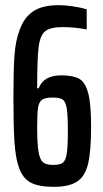

<svg xmlns="http://www.w3.org/2000/svg" viewBox="-20 -716 399 744"><path d="M53 -68Q40 -105 36 -166Q32 -227 32 -340Q32 -443 36 -500.5Q40 -558 56 -600Q73 -648 108.5 -672Q144 -696 207 -696Q232 -696 262.5 -691.5Q293 -687 316 -680V-602Q267 -611 223 -611Q174 -611 154.5 -594.5Q135 -578 129.5 -532.5Q124 -487 124 -374H130Q149 -424 217 -424Q263 -424 286.5 -411Q310 -398 321.5 -356Q333 -314 333 -225Q333 -131 321.5 -82Q310 -33 279 -12.5Q248 8 188 8Q129 8 98 -9Q67 -26 53 -68ZM243 -206Q243 -270 238.5 -296.5Q234 -323 222.5 -330.5Q211 -338 184 -338Q155 -338 143 -329.5Q131 -321 127.5 -299Q124 -277 124 -225Q124 -158 129.5 -127Q135 -96 147.5 -86.5Q160 -77 186 -77Q212 -77 223 -85Q234 -93 238.5 -119.5Q243 -146 243 -206Z"/></svg>

Font: Saira Ultra Condensed SemiBold
Style: Regular
Weight: 600
Width: 1
Designer: Hector Gatti with collaboration of the Omnibus-Type team
Foundry: Omnibus-Type
Version: Version 1.001; ttfautohint (v1.8)